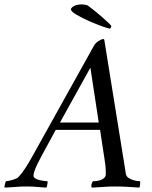

<svg xmlns="http://www.w3.org/2000/svg" viewBox="-77 -848 689 871"><path d="M350 -642 71 -141Q56 -114 41 -90Q26 -66 8 -46Q4 -41 -4.5 -37.5Q-13 -34 -21.5 -31.5Q-30 -29 -38 -27.5Q-46 -26 -50 -26Q-52 -23 -53 -19Q-54 -15 -55 -10.5Q-56 -6 -56.5 -2Q-57 2 -56 3Q-40 2 -28.5 1.5Q-17 1 -6 0Q5 -1 16.5 -1.5Q28 -2 44 -2Q59 -2 70 -1.5Q81 -1 90.5 0Q100 1 110 1.5Q120 2 134 3Q135 1 136 -3.5Q137 -8 138 -12.5Q139 -17 139 -21Q139 -25 138 -26Q135 -26 125 -27Q115 -28 104 -30.5Q93 -33 84 -38Q75 -43 75 -51Q75 -62 82.5 -81Q90 -100 104 -126Q107 -132 114 -145Q121 -158 130.5 -175.5Q140 -193 151.5 -214Q163 -235 176 -259Q177 -259 180 -259Q183 -259 184 -259Q190 -259 202.5 -259Q215 -259 229.5 -259Q244 -259 257 -259Q270 -259 277 -259H321Q324 -259 330.5 -259Q337 -259 344.5 -259Q352 -259 358.5 -259Q365 -259 368 -259Q369 -259 370.5 -259Q372 -259 373 -259Q375 -259 377 -259Q383 -219 388 -186Q392 -158 396 -134Q400 -110 400 -107Q402 -93 402.5 -79.5Q403 -66 403 -58Q403 -43 387 -34.5Q371 -26 345 -26Q343 -24 341 -20Q339 -16 338 -11.5Q337 -7 337.5 -3Q338 1 339 3Q356 2 368 1.5Q380 1 391.5 0Q403 -1 415.5 -1.5Q428 -2 444 -2Q475 -2 501 -0.5Q527 1 555 3Q557 1 558.5 -10Q560 -21 558 -26Q555 -26 545.5 -27Q536 -28 525.5 -31.5Q515 -35 505.5 -41.5Q496 -48 494 -59Q493 -62 490.5 -81Q488 -100 483 -128L396 -668Q395 -669 394 -670Q393 -671 391 -671Q385 -671 371 -662.5Q357 -654 350 -642ZM333 -541 371 -292Q369 -292 368 -292Q367 -292 365.5 -292Q364 -292 364 -292Q358 -292 345.5 -292Q333 -292 320 -292Q307 -292 294.5 -292Q282 -292 276 -292Q272 -292 261.5 -292Q251 -292 239 -292Q227 -292 216.5 -292Q206 -292 203 -292Q202 -292 201 -292Q200 -292 198 -292Q197 -292 195 -292ZM422 -718Q423 -718 425.5 -722.5Q428 -727 428 -729Q428 -732 415 -744.5Q402 -757 384 -772.5Q366 -788 348 -802.5Q330 -817 321 -823Q319 -825 309 -826.5Q299 -828 294 -828Q283 -828 274 -826Q265 -824 258.5 -820.5Q252 -817 248.5 -813Q245 -809 245 -805Q245 -796 270.5 -781Q296 -766 328 -752Q360 -738 388 -728Q416 -718 422 -718Z"/></svg>

Font: Vermiglione
Style: Italic
Weight: 400
Italic angle: -11°
Version: Version 1.105